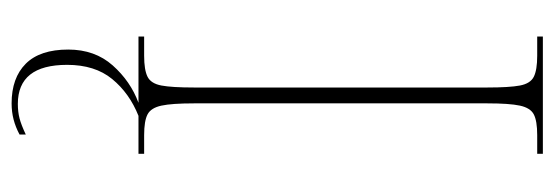

<svg xmlns="http://www.w3.org/2000/svg" viewBox="-340 -414 978 339"><g transform="rotate(90 149.5 -245.0)"><path d="M45 0V-10H79Q104 -10 116 -16Q128 -22 131.5 -40.5Q135 -59 135 -98V-616Q135 -655 131.5 -673.5Q128 -692 116 -698Q104 -704 79 -704H45V-714H252V-704H219Q194 -704 182.5 -698Q171 -692 167 -673.5Q163 -655 163 -616V-98Q163 -59 167 -40.5Q171 -22 182.5 -16Q194 -10 219 -10H252V0ZM163 224Q118 224 93 199Q68 174 68 124Q68 77 96 45.5Q124 14 162 0H185Q145 16 120 46.5Q95 77 95 126Q95 213 164 213Q178 213 189.5 210Q201 207 218 199V210Q205 217 191.5 220.5Q178 224 163 224Z"/></g></svg>

Font: Noto Serif Display SemiCondensed Thin
Style: Regular
Weight: 100
Width: 4
Designer: Monotype Design Team
Foundry: Monotype Imaging Inc.
Version: Version 2.009